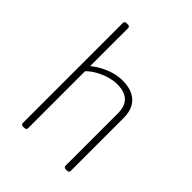

<svg xmlns="http://www.w3.org/2000/svg" viewBox="-212 -870 989 989"><g transform="rotate(45 282.5 -375.0)"><path d="M130 2Q122 2 118 -1Q114 -4 114 -10V-740Q114 -746 118 -749Q122 -752 130 -752H136Q144 -752 148 -749Q152 -746 152 -740V-463Q171 -479 198 -494Q225 -509 257 -519Q289 -529 323 -529Q369 -529 400 -513.5Q431 -498 447 -468.5Q463 -439 463 -395V-10Q463 -4 459 -1Q455 2 446 2H442Q433 2 429 -1Q425 -4 425 -10V-395Q425 -445 397.5 -470.5Q370 -496 317 -496Q290 -496 259.5 -487Q229 -478 201 -462.5Q173 -447 152 -426V-10Q152 -4 148 -1Q144 2 136 2Z"/></g></svg>

Font: Asap Thin
Style: Regular
Weight: 250
Designer: Pablo Cosgaya
Foundry: Omnibus-Type
Version: Version 3.001